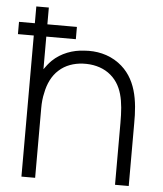

<svg xmlns="http://www.w3.org/2000/svg" viewBox="-53 -797 714 843"><g transform="rotate(5 304.0 -375.0)"><path d="M452.1 -535.4C406.3 -568.8 352.1 -579.2 300 -575C250 -572.9 197.9 -554.2 160.4 -517.7C147.9 -505.2 137.5 -491.7 128.1 -478.1V-621.9H258.3V-676H128.1V-750H72.9V-676H3.1V-621.9H72.9V0H133.3V-308.3C133.3 -331.2 135.4 -354.2 140.6 -375C147.9 -414.6 165.6 -452.1 193.8 -477.1C221.9 -503.1 259.4 -515.6 297.9 -517.7C340.6 -519.8 380.2 -510.4 411.5 -488.5C476 -442.7 485.4 -366.7 485.4 -272.9V0H545.8V-274C546.9 -377.1 533.3 -476 452.1 -535.4Z"/></g></svg>

Font: Manrope3 Light
Style: Regular
Weight: 300
Designer: Mikhail Sharanda
Foundry: Mikhail Sharanda
Version: Version 3.000;PS 003.000;hotconv 1.0.88;makeotf.lib2.5.64775